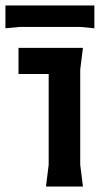

<svg xmlns="http://www.w3.org/2000/svg" viewBox="-26 -686 411 706"><path d="M143 0 153 -80V-414H42V-510H279L269 -430V-80L279 0ZM-6 -666H321V-582L269 -587H46L-6 -582Z"/></svg>

Font: AR One Sans SemiBold
Style: Regular
Weight: 600
Designer: Niteesh Yadav
Foundry: Niteesh Yadav
Version: Version 1.001;gftools[0.9.33]